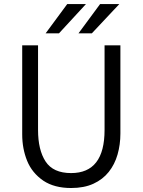

<svg xmlns="http://www.w3.org/2000/svg" viewBox="-20 -934 716 964"><path d="M337 10Q253 10 198 -26.5Q141 -65.5 116.2 -126.5Q91.5 -187.5 91.5 -259V-706.5H171V-281.5Q171 -181 209 -123Q247 -65 337 -65Q505 -65 505 -281.5V-706.5H584.5V-264Q584.5 -208 570.2 -158.2Q556 -108.5 526 -70.8Q496 -33 449 -11.5Q402 10 337 10ZM276 -766.5H209L317.5 -913.5H411.5ZM441 -766.5H374L482.5 -913.5H579Z"/></svg>

Font: Acari Sans
Style: Regular
Weight: 400
Designer: Alfredo Marco Pradil and Stefan Peev (font) & Cristiano Sobral (main changes)
Foundry: Alfredo Marco Pradil and Stefan Peev (font) & Cristiano Sobral (main changes)
Version: Version 1.063; ttfautohint (v1.8.3)